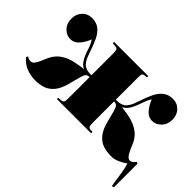

<svg xmlns="http://www.w3.org/2000/svg" viewBox="-122 -814 1242 1242"><g transform="rotate(45 499.0 -192.5)"><path d="M983 147Q973 79 966 36.5Q959 -6 951 -28Q928 -11 899.5 1.5Q871 14 842 14Q806 14 772 4Q738 -6 710.5 -38Q683 -70 667 -136Q657 -177 649 -205Q641 -233 633 -241Q628 -246 623 -248Q618 -250 606 -251V-58Q606 -32 609.5 -24Q613 -16 626 -14L647 -12V0H334V-12L360 -14Q373 -15 378 -23Q383 -31 383 -57V-251Q375 -250 368 -248Q361 -246 356 -241Q348 -233 340 -205Q332 -177 322 -136Q306 -70 278.5 -38Q251 -6 218 4Q185 14 150 14Q105 14 66.5 -1.5Q28 -17 0 -52L8 -63Q24 -52 41 -52Q55 -52 67 -67Q79 -82 100 -134Q119 -180 150.5 -205.5Q182 -231 224.5 -243Q267 -255 318 -260V-262Q278 -280 251 -364Q244 -387 236 -404.5Q228 -422 220 -432Q204 -390 179 -362.5Q154 -335 120 -335Q86 -335 59 -362.5Q32 -390 32 -436Q32 -476 58 -504Q84 -532 125 -532Q166 -532 192.5 -510.5Q219 -489 236.5 -452Q254 -415 269 -369Q282 -328 294.5 -308Q307 -288 318 -281.5Q329 -275 337 -272Q349 -268 361 -267.5Q373 -267 383 -267V-466Q383 -492 378 -500Q373 -508 360 -509L334 -511V-523H647V-511L626 -509Q613 -508 609.5 -499.5Q606 -491 606 -465V-267Q620 -267 630 -267.5Q640 -268 652 -272Q661 -275 671.5 -281.5Q682 -288 694.5 -308Q707 -328 720 -369Q735 -415 752.5 -452Q770 -489 797 -510.5Q824 -532 864 -532Q905 -532 931 -504Q957 -476 957 -436Q957 -390 930 -362.5Q903 -335 869 -335Q835 -335 810.5 -362.5Q786 -390 769 -432Q761 -422 753.5 -404.5Q746 -387 738 -364Q711 -280 671 -262V-260Q722 -255 764.5 -243Q807 -231 839 -205.5Q871 -180 889 -134Q910 -82 923 -67Q936 -52 949 -52Q960 -52 970 -60Q980 -68 987 -79L998 -72V143Z"/></g></svg>

Font: Display Black
Style: Regular
Weight: 900
Designer: Latin by Veronika Burian and Jose Scaglione. Greek by Irene Vlachou. Cyrillic by Vera Evstafieva.
Foundry: TypeTogether
Version: Version 3.002